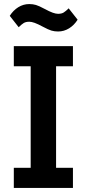

<svg xmlns="http://www.w3.org/2000/svg" viewBox="-20 -925 427 945"><path d="M48 0V-99H131V-599H48V-698H339V-599H256V-99H339V0ZM266 -770Q248 -770 233 -774.5Q218 -779 192 -793Q166 -807 150.5 -812.5Q135 -818 124 -818Q107 -818 96.5 -811.5Q86 -805 72 -791L28 -847Q45 -874 70 -889.5Q95 -905 124 -905Q142 -905 157 -900.5Q172 -896 198 -882Q224 -868 239.5 -862.5Q255 -857 266 -857Q283 -857 293.5 -863.5Q304 -870 318 -884L362 -828Q345 -801 320 -785.5Q295 -770 266 -770Z"/></svg>

Font: IBM Plex Sans Condensed SemiBold
Style: Regular
Weight: 600
Width: 3
Designer: Mike Abbink, Paul van der Laan, Pieter van Rosmalen
Foundry: Bold Monday
Version: Version 1.3